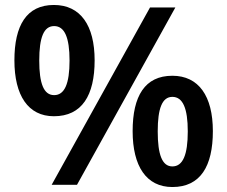

<svg xmlns="http://www.w3.org/2000/svg" viewBox="-20 -744 915 773"><path d="M38 -501C38 -360 93 -276 197 -276C310 -276 361 -360 361 -501C361 -642 304 -724 197 -724C87 -724 38 -642 38 -501ZM686 -714H584L188 0H290ZM138 -500C138 -593 156 -639 198 -639C240 -639 260 -593 260 -500C260 -407 240 -361 198 -361C156 -361 138 -408 138 -500ZM514 -216C514 -75 569 9 674 9C787 9 837 -75 837 -216C837 -357 780 -439 674 -439C563 -439 514 -357 514 -216ZM615 -215C615 -308 633 -354 674 -354C716 -354 736 -308 736 -215C736 -120 716 -74 674 -74C633 -74 615 -121 615 -215Z"/></svg>

Font: Noto Sans Sinhala SemiBold
Style: Regular
Weight: 600
Designer: Jelle Bosma - Monotype Design Team
Foundry: Monotype Imaging Inc.
Version: Version 2.006